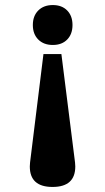

<svg xmlns="http://www.w3.org/2000/svg" viewBox="-20 -527 416 760"><path d="M110 -428Q110 -464 131.5 -485.5Q153 -507 189 -507Q225 -507 246 -485.5Q267 -464 267 -428Q267 -392 246 -370.5Q225 -349 189 -349Q153 -349 131.5 -370.5Q110 -392 110 -428ZM98 132 99 116 152 -313H223L277 116L278 132Q278 213 188 213Q98 213 98 132Z"/></svg>

Font: Trirong ExtraBold
Style: Regular
Weight: 800
Designer: Katatrad Team
Foundry: CadsonDemak
Version: Version 1.001